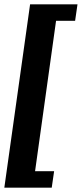

<svg xmlns="http://www.w3.org/2000/svg" viewBox="-22 -706 378 887"><path d="M336 -686 325 -610H237L140 85H228L217 161H-2L117 -686Z"/></svg>

Font: Chivo ExtraBold Italic
Style: Regular
Weight: 800
Italic angle: -8.05°
Designer: Hector Gatti
Foundry: Omnibus-Type
Version: Version 1.007